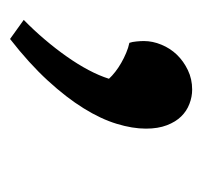

<svg xmlns="http://www.w3.org/2000/svg" viewBox="-30 -166 384 363"><g transform="rotate(90 161.5 16.0)"><path d="M17.1 162.6Q36.6 143.6 54.2 122.8Q71.8 102.1 86.4 81.3Q101.1 60.5 111.8 40.3Q122.6 20 128.4 1.5Q123 -4.4 115.2 -10.5Q107.4 -16.6 98.4 -21.7Q89.4 -26.9 79.6 -31Q69.8 -35.2 60.5 -37.1Q58.6 -42.5 57.9 -50.3Q57.1 -58.1 57.1 -64.5Q57.1 -81.1 64 -97.7Q70.8 -114.3 83 -127Q95.2 -139.6 112.1 -147.7Q128.9 -155.8 148.9 -155.8Q162.6 -155.8 176 -150.6Q189.5 -145.5 199.7 -135Q210 -124.5 216.3 -107.9Q222.7 -91.3 222.7 -68.4Q222.7 -43 213.6 -13.2Q204.6 16.6 184.3 49.3Q164.1 82 131.8 117.2Q99.6 152.3 53.2 188.5Z"/></g></svg>

Font: Proza Libre
Style: Medium Italic
Weight: 500
Designer: Jasper de Waard
Foundry: Jasper de Waard
Version: Version 1.000; ttfautohint (v1.4.1.8-43bc)